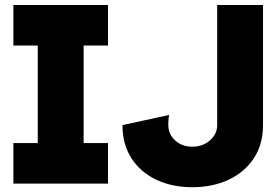

<svg xmlns="http://www.w3.org/2000/svg" viewBox="-20 -743 1119 777"><path d="M34.2 -722.7H417V-558.6H318.4V-164.1H417V0H34.2V-164.1H132.8V-558.6H34.2ZM664.6 -277.8Q664.6 -277.8 662.8 -268.1Q661.1 -258.3 661.1 -236.8Q661.1 -200.2 688.7 -174.8Q716.3 -149.4 758.3 -149.4Q800.3 -149.4 829.6 -174.8Q858.9 -200.2 858.9 -236.8V-722.7H1044.4V-236.8Q1044.4 -158.7 1007.1 -102.3Q969.7 -45.9 905 -15.6Q840.3 14.6 758.3 14.6Q676.3 14.6 612.5 -15.6Q548.8 -45.9 512.2 -102.3Q475.6 -158.7 475.6 -236.8Z"/></svg>

Font: Giphurs Black
Style: Regular
Weight: 900
Version: Version 0.920; ttfautohint (v1.8.4.7-5d5b)